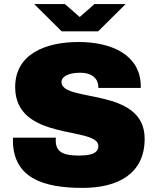

<svg xmlns="http://www.w3.org/2000/svg" viewBox="-20 -905 762 937"><path d="M147 -885 281 -752H459L593 -885H441L369 -822L297 -885ZM383 12C556 12 686 -57 686 -228C686 -483 280 -402 280 -505C280 -529 310 -550 371 -550C435 -550 460 -516 460 -480V-476H667V-488C664 -635 529 -700 363 -700C200 -700 54 -640 54 -480C54 -212 460 -291 460 -192C460 -149 403 -146 363 -146C298 -146 252 -158 252 -219C252 -223 252 -228 253 -233H44C43 -228 43 -223 43 -220C44 -35 193 12 383 12Z"/></svg>

Font: Archivo Black
Style: Regular
Weight: 900
Designer: Hector Gatti
Foundry: Omnibus-Type
Version: Version 2.001